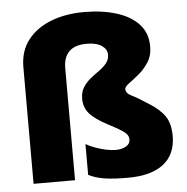

<svg xmlns="http://www.w3.org/2000/svg" viewBox="-54 -818 858 881"><g transform="rotate(-5 375.0 -377.5)"><path d="M654 -581Q654 -539 634 -508.5Q614 -478 588.5 -457Q563 -436 543 -421.5Q523 -407 523 -396Q523 -377 549 -364.5Q575 -352 624 -320Q674 -289 697.5 -255Q721 -221 721 -163Q721 -79 664.5 -34.5Q608 10 500 10Q433 10 392 3.5Q351 -3 319 -19V-161Q336 -151 360 -142Q384 -133 409.5 -127.5Q435 -122 455 -122Q483 -122 502.5 -133Q522 -144 522 -164Q522 -175 516.5 -184.5Q511 -194 491.5 -207Q472 -220 431 -241Q370 -273 346 -301.5Q322 -330 322 -369Q322 -400 335.5 -421.5Q349 -443 369.5 -459.5Q390 -476 410.5 -490.5Q431 -505 444.5 -521.5Q458 -538 458 -561Q458 -586 433.5 -602.5Q409 -619 365 -619Q310 -619 283.5 -592.5Q257 -566 257 -517V0H66V-537Q66 -611 105 -661.5Q144 -712 211.5 -738.5Q279 -765 365 -765Q449 -765 514.5 -744.5Q580 -724 617 -683.5Q654 -643 654 -581Z"/></g></svg>

Font: Noto Sans Syriac Western Black
Style: Regular
Weight: 900
Designer: Patrick Giasson and the Monotype Design Team
Foundry: Monotype Imaging Inc.
Version: Version 3.000; ttfautohint (v1.8.4.7-5d5b)